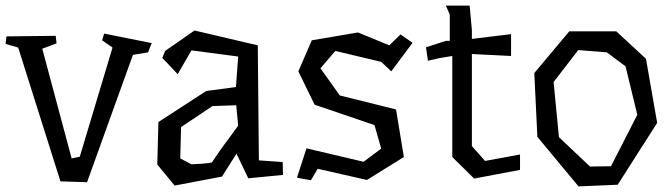

<svg xmlns="http://www.w3.org/2000/svg" viewBox="-20 -638 2398 686"><path d="M509 -451 455 -442 291 13 196 10 45 -468 0 -481 3 -508 179 -510 182 -483 131 -464 236 -72 265 -78 382 -468 345 -494 352 -518 522 -484Z M739 -259 627 -184 624 -72 664 -51Q684 -52 701 -53Q715 -54 726.5 -55.5Q738 -57 738 -59Q738 -59 742 -65Q746 -71 752.5 -80.5Q759 -90 767 -101.5Q775 -113 784 -125Q804 -153 831 -189L824 -262ZM675 -529 901 -476 905 -65 990 -59 991 -13 867 -1 825 -89 773 -7 604 25 542 -50 546 -202 717 -313 823 -327 831 -436 664 -458 615 -373 560 -431 570 -456Z M1259 -522 1371 -476 1411 -515 1454 -485 1378 -383 1342 -417 1178 -456 1125 -394 1194 -297 1395 -247 1423 -77 1291 5 1115 -35 1091 6 1041 -3 1075 -108 1279 -60 1342 -107 1318 -191 1104 -264 1046 -383 1094 -494Z M1838 -31 1674 0 1596 -77V-180V-438L1548 -430L1509 -421L1502 -469L1573 -492H1587V-586L1573 -618H1658L1666 -531V-499L1806 -516V-438L1666 -445V-116L1713 -63L1838 -86Z M2046 -459 1958 -345 1977 -148 2088 -43 2163 -44 2257 -228 2215 -401 2148 -451ZM2182 -526 2288 -428 2328 -199 2187 22 2047 28 1900 -149 1889 -377 2014 -526Z"/></svg>

Font: Underdog
Style: Regular
Weight: 400
Designer: Sergey Steblina
Foundry: Sergey Steblina, Jovanny Lemonad
Version: Version 1.001; ttfautohint (v0.9)